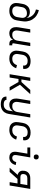

<svg xmlns="http://www.w3.org/2000/svg" viewBox="1901 -2676 998 4840"><g transform="rotate(90 2400.0 -256.0)"><path d="M254 8Q223 8 193 2.5Q163 -3 138 -16.5Q113 -30 94 -52.5Q75 -75 65.5 -102.5Q56 -130 55.5 -160.5Q55 -191 60 -222L77 -319Q80 -343 88 -367.5Q96 -392 109.5 -414.5Q123 -437 142 -456Q161 -475 184.5 -487.5Q208 -500 233.5 -505Q259 -510 283 -510Q308 -510 332 -505Q356 -500 376.5 -488.5Q397 -477 412 -459.5Q427 -442 435 -420Q431 -465 413.5 -505Q396 -545 368 -577.5Q340 -610 302 -631.5Q264 -653 219 -663L234 -735Q272 -728 306 -713.5Q340 -699 370.5 -678.5Q401 -658 426 -631.5Q451 -605 470 -574Q489 -543 501 -508Q513 -473 518 -435Q523 -397 520 -358Q517 -319 510 -279L494 -183Q490 -156 480 -129.5Q470 -103 452.5 -80Q435 -57 411.5 -39Q388 -21 362 -10.5Q336 0 308.5 4Q281 8 254 8ZM255 -66Q273 -66 290.5 -68.5Q308 -71 326 -78.5Q344 -86 359 -98Q374 -110 385.5 -126Q397 -142 403 -159.5Q409 -177 412 -195L426 -282Q430 -301 430.5 -320.5Q431 -340 426.5 -358Q422 -376 412 -391.5Q402 -407 387.5 -417.5Q373 -428 354.5 -432Q336 -436 316 -436Q298 -436 280 -433Q262 -430 244.5 -423Q227 -416 211.5 -403.5Q196 -391 184.5 -375.5Q173 -360 167.5 -342.5Q162 -325 159 -307L142 -210Q139 -191 139 -172.5Q139 -154 144 -137Q149 -120 159.5 -105.5Q170 -91 185 -82Q200 -73 218 -69.5Q236 -66 255 -66Z M821 8Q792 8 765 0.5Q738 -7 718 -24Q698 -41 685 -65Q672 -89 667.5 -116.5Q663 -144 664 -172.5Q665 -201 670 -230L718 -520H802L752 -218Q749 -199 748 -180Q747 -161 751 -143.5Q755 -126 763.5 -110.5Q772 -95 786 -84.5Q800 -74 818 -70Q836 -66 855 -66Q872 -66 889 -68.5Q906 -71 923 -79Q940 -87 954.5 -99Q969 -111 979 -126.5Q989 -142 995 -159Q1001 -176 1004 -193L1058 -520H1142L1072 -98Q1071 -92 1072 -85.5Q1073 -79 1076.5 -74Q1080 -69 1086.5 -67.5Q1093 -66 1100 -66H1123L1122 8H1087Q1066 8 1046 3Q1026 -2 1011 -15Q996 -28 990 -47.5Q984 -67 987 -88Q974 -66 956 -47Q938 -28 916 -15.5Q894 -3 869.5 2.5Q845 8 821 8Z M1458 8Q1426 8 1395.5 2.5Q1365 -3 1339 -17.5Q1313 -32 1294.5 -55Q1276 -78 1266.5 -106.5Q1257 -135 1256.5 -166.5Q1256 -198 1262 -230L1278 -330Q1283 -357 1292.5 -384Q1302 -411 1319 -435Q1336 -459 1359.5 -477.5Q1383 -496 1410 -507.5Q1437 -519 1464.5 -523.5Q1492 -528 1519 -528Q1547 -528 1573.5 -524.5Q1600 -521 1624 -512Q1648 -503 1668 -487Q1688 -471 1700 -449Q1712 -427 1716 -400.5Q1720 -374 1715 -347L1714 -340H1631L1632 -344Q1636 -369 1628.5 -392Q1621 -415 1603 -429.5Q1585 -444 1561.5 -449Q1538 -454 1513 -454Q1496 -454 1477.5 -451Q1459 -448 1441.5 -439.5Q1424 -431 1410 -417.5Q1396 -404 1385 -387.5Q1374 -371 1368.5 -353.5Q1363 -336 1360 -318L1344 -218Q1340 -198 1340 -178Q1340 -158 1345.5 -140Q1351 -122 1362.5 -107Q1374 -92 1390 -82.5Q1406 -73 1425.5 -69.5Q1445 -66 1465 -66Q1490 -66 1515.5 -73Q1541 -80 1563 -97Q1585 -114 1600 -137Q1615 -160 1623 -185L1700 -165Q1688 -128 1664 -94Q1640 -60 1607 -36Q1574 -12 1534.5 -2Q1495 8 1458 8Z M1851 0 1937 -520H2020L1983 -297H2047L2248 -520H2353L2116 -260L2267 0H2175L2048 -223H1971L1934 0Z M2614 223Q2589 223 2565.5 220.5Q2542 218 2519 212Q2496 206 2475.5 195Q2455 184 2440.5 167Q2426 150 2419.5 127Q2413 104 2416 80H2499Q2497 94 2503 105.5Q2509 117 2519 125Q2529 133 2541 137.5Q2553 142 2566 145Q2579 148 2592.5 148.5Q2606 149 2620 149Q2637 149 2655 146Q2673 143 2690 134Q2707 125 2721 111.5Q2735 98 2745.5 82Q2756 66 2761.5 48.5Q2767 31 2770 13L2786 -88Q2774 -66 2755.5 -47Q2737 -28 2715 -15.5Q2693 -3 2669 2.5Q2645 8 2621 8Q2592 8 2565 0.5Q2538 -7 2518 -24Q2498 -41 2485 -65Q2472 -89 2467.5 -116.5Q2463 -144 2464 -172.5Q2465 -201 2470 -230L2518 -520H2602L2552 -218Q2549 -199 2548 -180Q2547 -161 2551 -143.5Q2555 -126 2563.5 -110.5Q2572 -95 2586 -84.5Q2600 -74 2618 -70Q2636 -66 2655 -66Q2672 -66 2689 -68.5Q2706 -71 2723 -79Q2740 -87 2754.5 -99Q2769 -111 2779 -126.5Q2789 -142 2795 -159Q2801 -176 2804 -193L2858 -520H2942L2852 25Q2847 52 2837.5 78.5Q2828 105 2811.5 129Q2795 153 2771.5 172Q2748 191 2722 202.5Q2696 214 2668.5 218.5Q2641 223 2614 223Z M3258 8Q3226 8 3195.5 2.5Q3165 -3 3139 -17.5Q3113 -32 3094.5 -55Q3076 -78 3066.5 -106.5Q3057 -135 3056.5 -166.5Q3056 -198 3062 -230L3078 -330Q3083 -357 3092.5 -384Q3102 -411 3119 -435Q3136 -459 3159.5 -477.5Q3183 -496 3210 -507.5Q3237 -519 3264.5 -523.5Q3292 -528 3319 -528Q3347 -528 3373.5 -524.5Q3400 -521 3424 -512Q3448 -503 3468 -487Q3488 -471 3500 -449Q3512 -427 3516 -400.5Q3520 -374 3515 -347L3514 -340H3431L3432 -344Q3436 -369 3428.5 -392Q3421 -415 3403 -429.5Q3385 -444 3361.5 -449Q3338 -454 3313 -454Q3296 -454 3277.5 -451Q3259 -448 3241.5 -439.5Q3224 -431 3210 -417.5Q3196 -404 3185 -387.5Q3174 -371 3168.5 -353.5Q3163 -336 3160 -318L3144 -218Q3140 -198 3140 -178Q3140 -158 3145.5 -140Q3151 -122 3162.5 -107Q3174 -92 3190 -82.5Q3206 -73 3225.5 -69.5Q3245 -66 3265 -66Q3290 -66 3315.5 -73Q3341 -80 3363 -97Q3385 -114 3400 -137Q3415 -160 3423 -185L3500 -165Q3488 -128 3464 -94Q3440 -60 3407 -36Q3374 -12 3334.5 -2Q3295 8 3258 8Z M3954 8Q3929 8 3905.5 3Q3882 -2 3862.5 -14Q3843 -26 3829.5 -45Q3816 -64 3810 -87Q3804 -110 3804.5 -134.5Q3805 -159 3809 -184L3853 -447H3698V-520H3948L3890 -172Q3887 -152 3888 -132.5Q3889 -113 3898.5 -97Q3908 -81 3926 -73.5Q3944 -66 3963 -66Q3982 -66 4000 -74Q4018 -82 4031.5 -97Q4045 -112 4053.5 -130Q4062 -148 4066 -166L4140 -154Q4133 -123 4117.5 -92.5Q4102 -62 4076.5 -38Q4051 -14 4018.5 -3Q3986 8 3954 8ZM3936 -608Q3922 -608 3908 -613Q3894 -618 3886 -629Q3878 -640 3875.5 -655Q3873 -670 3875 -685Q3877 -695 3882.5 -705Q3888 -715 3896.5 -721.5Q3905 -728 3915.5 -730.5Q3926 -733 3937 -733Q3951 -733 3965 -727.5Q3979 -722 3987.5 -711Q3996 -700 3998.5 -685Q4001 -670 3998 -655Q3996 -645 3990.5 -635Q3985 -625 3976.5 -618.5Q3968 -612 3957.5 -610Q3947 -608 3936 -608Z M4314 0H4208L4389 -202Q4361 -208 4337.5 -223.5Q4314 -239 4300 -262.5Q4286 -286 4283.5 -315Q4281 -344 4286 -374Q4289 -395 4296.5 -415.5Q4304 -436 4318 -454Q4332 -472 4350 -485Q4368 -498 4389 -506Q4410 -514 4431 -517Q4452 -520 4473 -520H4742L4656 0H4572L4604 -198H4491ZM4617 -271 4646 -446H4473Q4455 -446 4436.5 -441.5Q4418 -437 4403 -425.5Q4388 -414 4379.5 -397Q4371 -380 4368 -362Q4365 -344 4367.5 -326Q4370 -308 4380 -295Q4390 -282 4407.5 -276.5Q4425 -271 4443 -271Z"/></g></svg>

Font: Iosevka Extended
Style: Italic
Weight: 400
Width: 7
Italic angle: -9°
Monospace: yes
Designer: Belleve Invis
Foundry: Belleve Invis
Version: Version 32.5.0; ttfautohint (v1.8.4)